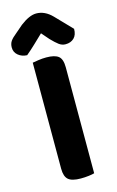

<svg xmlns="http://www.w3.org/2000/svg" viewBox="-138 -891 579 950"><g transform="rotate(-15 151.0 -416.0)"><path d="M71 -423H223V-1Q214 2 194 4.5Q174 7 153 7Q108 7 89.5 -9Q71 -25 71 -65ZM223 -231H71V-608Q81 -610 101.5 -613Q122 -616 142 -616Q185 -616 204 -601Q223 -586 223 -544ZM148 -738Q126 -717 102 -694Q78 -671 54 -651Q27 -652 8.5 -667.5Q-10 -683 -10 -707Q-10 -726 -1 -739.5Q8 -753 32 -772L68 -803Q115 -839 150 -839Q194 -839 231 -801L312 -717Q312 -686 295.5 -670Q279 -654 252 -654Q234 -654 218.5 -665.5Q203 -677 181 -700Z"/></g></svg>

Font: Baloo Bhaijaan 2
Style: Bold
Weight: 700
Designer: Sanskriti Dholi, Noopur Datye and Ek Type
Foundry: Ek Type
Version: Version 1.701